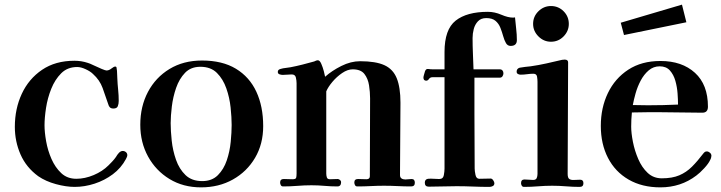

<svg xmlns="http://www.w3.org/2000/svg" viewBox="-20 -802 3111 828"><path d="M529 -133Q529 -129 527 -124.5Q525 -120 523 -116Q502 -77 466.5 -50.5Q431 -24 388 -10Q345 4 302 4Q265 4 221 -8Q177 -20 145 -42Q93 -80 68.5 -136Q44 -192 44 -255Q44 -333 74 -397.5Q104 -462 161.5 -501Q219 -540 301 -540Q331 -540 358 -531Q366 -529 383.5 -520.5Q401 -512 418 -505Q435 -498 439 -498Q450 -498 460.5 -506.5Q471 -515 477 -515Q483 -515 483 -507Q485 -497 485 -485.5Q485 -474 486 -463Q487 -439 489.5 -415Q492 -391 492 -367Q492 -354 488 -344Q484 -334 469 -334Q459 -334 454 -339Q449 -344 447 -352Q435 -388 422.5 -422.5Q410 -457 381 -483Q370 -494 349.5 -503.5Q329 -513 313 -513Q271 -513 244 -486Q217 -459 201 -419Q185 -379 178.5 -336.5Q172 -294 172 -262Q172 -232 179 -192.5Q186 -153 202 -116.5Q218 -80 244 -55.5Q270 -31 309 -31Q346 -31 384 -47Q422 -63 448 -89Q456 -97 464.5 -106Q473 -115 480 -125Q483 -130 486 -134.5Q489 -139 493 -143Q501 -151 509 -151Q517 -151 523 -146Q529 -141 529 -133Z M979 -263Q979 -296 974.5 -338.5Q970 -381 956 -421Q942 -461 915.5 -487.5Q889 -514 844 -514Q803 -514 778 -488Q753 -462 739.5 -423Q726 -384 721 -342.5Q716 -301 716 -271Q716 -238 720.5 -195.5Q725 -153 739 -113Q753 -73 780 -47Q807 -21 852 -21Q894 -21 919.5 -46.5Q945 -72 958 -110.5Q971 -149 975 -190.5Q979 -232 979 -263ZM1115 -258Q1115 -181 1080 -121.5Q1045 -62 984.5 -28Q924 6 847 6Q770 6 711 -30Q652 -66 618.5 -127Q585 -188 585 -264Q585 -343 618 -405.5Q651 -468 711 -504.5Q771 -541 851 -541Q939 -541 997.5 -505.5Q1056 -470 1085.5 -406.5Q1115 -343 1115 -258Z M1769 -14Q1769 2 1753 2Q1724 2 1694.5 0.5Q1665 -1 1636 -1Q1608 -1 1579 0.5Q1550 2 1521 2Q1514 2 1511 -3.5Q1508 -9 1508 -15Q1508 -30 1524 -30Q1533 -30 1542 -29.5Q1551 -29 1560 -29Q1575 -29 1575 -42Q1575 -126 1575.5 -210Q1576 -294 1576 -378Q1576 -405 1571.5 -434Q1567 -463 1551.5 -483Q1536 -503 1501 -503Q1479 -503 1455.5 -487Q1432 -471 1413.5 -449Q1395 -427 1387 -408V-54Q1387 -45 1389.5 -37Q1392 -29 1403 -29Q1411 -29 1419.5 -29.5Q1428 -30 1436 -30Q1441 -30 1446 -26Q1451 -22 1451 -17Q1451 2 1435 2Q1407 2 1379.5 -0.5Q1352 -3 1323 -3Q1293 -3 1262.5 -0.5Q1232 2 1201 2Q1194 2 1191 -3.5Q1188 -9 1188 -15Q1188 -30 1204 -30Q1213 -30 1222 -29.5Q1231 -29 1241 -29Q1255 -29 1257 -35Q1259 -41 1259 -54V-199Q1259 -260 1259 -321Q1259 -382 1259 -443Q1259 -454 1256 -467.5Q1253 -481 1238 -481Q1228 -481 1218.5 -480Q1209 -479 1199 -479Q1193 -479 1185.5 -481.5Q1178 -484 1178 -492Q1178 -498 1182 -501Q1186 -504 1191 -505Q1201 -508 1212 -509Q1223 -510 1233 -512Q1259 -517 1284.5 -523.5Q1310 -530 1335 -537Q1339 -539 1343 -540.5Q1347 -542 1351 -542Q1359 -542 1365.5 -527Q1372 -512 1376.5 -495Q1381 -478 1382 -471Q1411 -497 1452 -517.5Q1493 -538 1533 -538Q1600 -538 1637.5 -521Q1675 -504 1691 -464.5Q1707 -425 1707 -359Q1707 -281 1706 -203Q1705 -125 1705 -47Q1705 -37 1711.5 -32.5Q1718 -28 1728 -28Q1735 -28 1741.5 -29Q1748 -30 1755 -30Q1769 -30 1769 -14Z M2209 -629Q2209 -604 2182 -604Q2169 -604 2162 -616Q2155 -628 2150 -646Q2145 -664 2138 -682Q2131 -700 2117 -712Q2103 -724 2077 -724Q2054 -724 2041 -710Q2028 -696 2023 -676.5Q2018 -657 2018 -638Q2018 -604 2019.5 -570.5Q2021 -537 2022 -503H2135Q2143 -503 2147 -498Q2151 -493 2151 -486Q2151 -479 2147 -473Q2143 -467 2135 -467H2026V-313Q2026 -254 2026.5 -194Q2027 -134 2027 -75Q2027 -65 2030.5 -48Q2034 -31 2047 -31Q2059 -31 2071.5 -31.5Q2084 -32 2096 -32Q2102 -32 2107 -24.5Q2112 -17 2112 -12Q2112 -3 2105 0.5Q2098 4 2091 4Q2055 4 2019.5 2.5Q1984 1 1949 1Q1919 1 1889 2Q1859 3 1829 3Q1812 3 1812 -14Q1812 -29 1826 -31Q1838 -32 1850 -31Q1862 -30 1874 -30Q1891 -30 1894 -46.5Q1897 -63 1897 -75V-469H1845Q1835 -469 1830 -461.5Q1825 -454 1818 -454Q1806 -454 1806 -468Q1806 -471 1809 -481.5Q1812 -492 1813 -495Q1817 -506 1827 -504.5Q1837 -503 1846 -503H1897V-578Q1897 -675 1945 -713Q1993 -751 2084 -751Q2113 -751 2142 -738.5Q2171 -726 2193 -726Q2198 -726 2201 -727Q2203 -703 2206 -678Q2209 -653 2209 -629Z M2496 -12Q2496 4 2480 4Q2451 4 2421 1.5Q2391 -1 2361 -1Q2331 -1 2300.5 1.5Q2270 4 2240 4Q2233 4 2230 -1.5Q2227 -7 2227 -12Q2227 -28 2242 -28Q2252 -28 2261 -27Q2270 -26 2279 -26Q2291 -26 2294.5 -34Q2298 -42 2298 -52V-449Q2298 -459 2296 -471.5Q2294 -484 2280 -484Q2267 -484 2253 -482Q2239 -480 2225 -480Q2219 -480 2213.5 -483Q2208 -486 2208 -493Q2208 -506 2221 -510Q2232 -512 2244.5 -513.5Q2257 -515 2268 -516Q2303 -521 2336.5 -528.5Q2370 -536 2404 -544Q2407 -544 2410 -544.5Q2413 -545 2415 -545Q2430 -545 2430 -533Q2430 -413 2429 -292.5Q2428 -172 2428 -52Q2428 -34 2436 -29.5Q2444 -25 2456.5 -26Q2469 -27 2482 -27Q2496 -27 2496 -12ZM2433 -699Q2433 -668 2410.5 -645Q2388 -622 2356 -622Q2325 -622 2302 -645Q2279 -668 2279 -699Q2279 -731 2302 -753.5Q2325 -776 2356 -776Q2388 -776 2410.5 -753.5Q2433 -731 2433 -699Z M2904 -351Q2904 -371 2902 -399Q2900 -427 2892.5 -453.5Q2885 -480 2869 -498Q2853 -516 2825 -516Q2798 -516 2777.5 -498.5Q2757 -481 2743 -454.5Q2729 -428 2721 -399.5Q2713 -371 2709 -349Q2726 -349 2742.5 -348.5Q2759 -348 2775 -348Q2840 -348 2904 -351ZM3048 -130Q3048 -127 3046.5 -121.5Q3045 -116 3043 -113Q3036 -97 3017 -76.5Q2998 -56 2983 -45Q2916 6 2828 6Q2749 6 2691 -27.5Q2633 -61 2602 -121Q2571 -181 2571 -259Q2571 -337 2601.5 -400.5Q2632 -464 2689.5 -501.5Q2747 -539 2828 -539Q2921 -539 2977 -488Q3033 -437 3033 -342Q3033 -316 3009 -316Q2965 -316 2921 -317Q2877 -318 2833 -318Q2801 -318 2769 -318Q2737 -318 2705 -317Q2702 -287 2702 -256Q2702 -228 2709.5 -190Q2717 -152 2732.5 -116Q2748 -80 2773 -56.5Q2798 -33 2834 -33Q2879 -33 2909.5 -46Q2940 -59 2964 -83Q2988 -107 3013 -140Q3016 -144 3019.5 -146.5Q3023 -149 3028 -149Q3035 -149 3041.5 -143.5Q3048 -138 3048 -130ZM2940 -706 2671 -651 2657 -704 2921 -782Z"/></svg>

Font: Kaisei HarunoUmi
Style: Bold
Weight: 700
Designer: Font-Kai, 金井和夫
Foundry: KAZUO KANAI
Version: Version 5.003